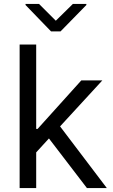

<svg xmlns="http://www.w3.org/2000/svg" viewBox="-20 -953 574 973"><path d="M420.5 0 228 -251.4 163.4 -180.8V0H79.5V-727.3H163.4V-299.7H170.5L392 -545.5H498.6L284.4 -312.5L521.3 0ZM177.6 -933.2 262.8 -848 349.4 -933.2H417.6V-927.6L286.9 -794H238.6L109.4 -927.6V-933.2Z"/></svg>

Font: Interface
Style: Regular
Weight: 400
Designer: Rasmus Andersson
Foundry: rsms
Version: Version 1.8